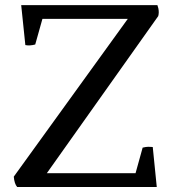

<svg xmlns="http://www.w3.org/2000/svg" viewBox="-20 -749 704 769"><path d="M48.8 0Q37.6 -12.7 35.2 -41.5L491.7 -673.3H149.9L121.1 -570.8Q99.6 -564.9 81.5 -568.4L64.9 -728.5H610.4Q612.8 -722.2 614.3 -715.3Q617.7 -698.7 613.8 -684.6L167.5 -55.2H522.9L551.3 -157.7Q564.9 -161.1 574.2 -161.1Q583.5 -161.1 591.8 -160.2L607.9 0Z"/></svg>

Font: Trykker
Style: Regular
Weight: 400
Designer: Magnus Gaarde
Foundry: Magnus Gaarde
Version: Version 1.001